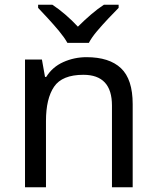

<svg xmlns="http://www.w3.org/2000/svg" viewBox="-20 -786 658 806"><path d="M343 -546Q439 -546 488 -499.5Q537 -453 537 -349V0H450V-343Q450 -472 330 -472Q241 -472 207 -422Q173 -372 173 -278V0H85V-536H156L169 -463H174Q200 -505 246 -525.5Q292 -546 343 -546ZM263 -606Q250 -629 228 -655.5Q206 -682 182 -708Q158 -734 140 -753V-766H200Q226 -749 254 -725Q282 -701 307 -674Q334 -701 362 -725Q390 -749 416 -766H478V-753Q459 -734 434.5 -708Q410 -682 387.5 -655.5Q365 -629 353 -606Z"/></svg>

Font: Noto Sans Tagalog
Style: Regular
Weight: 400
Designer: Monotype Design Team
Foundry: Monotype Imaging Inc.
Version: Version 2.001; ttfautohint (v1.8.4.7-5d5b)